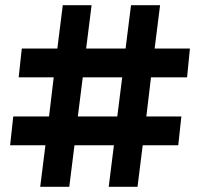

<svg xmlns="http://www.w3.org/2000/svg" viewBox="-20 -720 772 740"><path d="M701 -422 712 -533H576L597 -700H485L464 -533H312L333 -700H222L201 -533H64L52 -422H187L169 -271H31L19 -160H155L135 0H247L267 -160H419L399 0H510L530 -160H667L679 -271H544L562 -422ZM432 -271H280L299 -422H451Z"/></svg>

Font: Juman SemiBold
Style: Regular
Weight: 600
Designer: Bandar Raffah (Arabic) Julieta Ulanovsky (Latin)
Foundry: Caramella
Version: Version 5.022;PS 005.022;hotconv 1.0.88;makeotf.lib2.5.64775